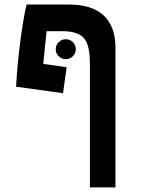

<svg xmlns="http://www.w3.org/2000/svg" viewBox="-20 -606 626 851"><path d="M378.4 224.6V-325.2Q378.4 -408.2 351.1 -438Q323.7 -467.8 256.8 -467.8H187Q182.6 -435.1 179 -398.4Q175.3 -361.8 171.9 -322.8L275.4 -308.1L259.3 -192.9L51.3 -221.7Q53.7 -268.1 58.6 -320.6Q63.5 -373 70.1 -424.1Q76.7 -475.1 84 -517.6Q91.3 -560.1 98.1 -585.9H285.2Q387.7 -585.9 439.7 -537.4Q491.7 -488.8 491.7 -395V224.6ZM271.5 -343.8Q253.4 -343.8 240.2 -356.7Q227.1 -369.6 227.1 -387.7Q227.1 -406.2 240.2 -419.2Q253.4 -432.1 271.5 -432.1Q290 -432.1 303 -419.2Q315.9 -406.2 315.9 -387.7Q315.9 -369.6 303 -356.7Q290 -343.8 271.5 -343.8Z"/></svg>

Font: Cascadia Mono NF SemiBold
Style: Regular
Weight: 600
Monospace: yes
Designer: Aaron Bell
Foundry: Saja Typeworks
Version: Version 2404.023; ttfautohint (v1.8.4)